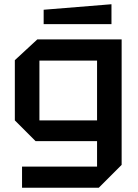

<svg xmlns="http://www.w3.org/2000/svg" viewBox="-20 -746 650 906"><path d="M84 140V40H438V-80H148L50 -178V-462L156 -560H554V32L446 140ZM166 -460V-178H438V-460ZM186 -632V-700L506 -726V-632Z"/></svg>

Font: Tektur Medium
Style: Regular
Weight: 500
Designer: Adam Jagosz
Foundry: Adam Jagosz
Version: Version 1.005;gftools[0.9.30]